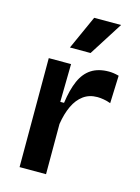

<svg xmlns="http://www.w3.org/2000/svg" viewBox="-115 -824 651 890"><g transform="rotate(15 210.0 -379.0)"><path d="M69 0V-263V-523H176L173 -341H191Q200 -406 219 -449Q238 -492 271.5 -513.5Q305 -535 355 -535Q365 -535 376.5 -533.5Q388 -532 403 -528L398 -395Q382 -401 365 -404Q348 -407 334 -407Q295 -407 267 -386.5Q239 -366 221.5 -329Q204 -292 196 -241V0ZM250 -596H151L224 -758H353Z"/></g></svg>

Font: Bricolage Grotesque 18pt SemiBold
Style: Regular
Weight: 600
Version: Version 1.001;gftools[0.9.33.dev8+g029e19f]